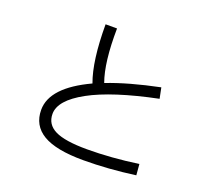

<svg xmlns="http://www.w3.org/2000/svg" viewBox="-136 -974 1272 1166"><g transform="rotate(20 500.0 -391.0)"><path d="M845 -4Q671 20 510 20Q334 20 250 -30Q166 -80 166 -181Q166 -326 404 -437Q356 -566 356 -802H430Q427 -582 470 -464Q606 -517 805 -558L819 -489Q533 -430 386 -349.5Q239 -269 239 -181Q239 -113 302.5 -81.5Q366 -50 509 -50Q664 -50 839 -75Z"/></g></svg>

Font: IBM Plex Sans SC
Style: Regular
Weight: 400
Designer: Mike Abbink; Paul van der Laan; Pieter van Rosmalen; Eunyou Noh; Wujin Sim; Chorong Kim; Dohee Lee; Yejin We; Jinhee Kim
Foundry: Sandoll Inc.
Version: Version 1.000